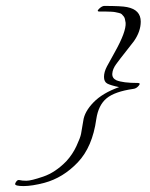

<svg xmlns="http://www.w3.org/2000/svg" viewBox="-20 -567 506 648"><path d="M130 50Q88 61 59.5 61Q31 61 31 54Q31 51 35.5 45Q40 39 47 41Q54 43 69.5 43Q85 43 126 29Q167 15 204 -23Q225 -46 238 -74Q251 -102 253.5 -115Q256 -128 261 -159Q265 -190 295.5 -221.5Q326 -253 382 -273Q353 -279 342 -285Q331 -291 331 -307.5Q331 -324 341 -343Q351 -362 368 -392Q406 -460 404 -490Q402 -506 398 -511Q394 -516 391 -519Q388 -522 380.5 -523.5Q373 -525 369 -526Q365 -527 354.5 -527.5Q344 -528 338 -528Q327 -528 316 -528Q305 -528 314 -537Q323 -546 331 -547Q391 -547 409 -543Q455 -534 455 -494Q455 -461 432 -428Q423 -416 403.5 -391.5Q384 -367 372 -350.5Q360 -334 359 -318.5Q358 -303 373 -296Q395 -287 445 -287Q456 -287 448 -277.5Q440 -268 430 -267Q367 -258 339.5 -235Q312 -212 305 -165Q292 -71 242.5 -19Q193 33 130 50Z"/></svg>

Font: Allura
Style: Regular
Weight: 400
Designer: Robert E. Leuschke
Foundry: Robert E. Leuschke
Version: Version 1.004